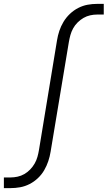

<svg xmlns="http://www.w3.org/2000/svg" viewBox="-41 -755 561 990"><path d="M-21 215V160H13Q31 160 49.5 156Q68 152 84.5 142.5Q101 133 114.5 119Q128 105 137.5 88.5Q147 72 152 54Q157 36 160 18L253 -547Q257 -572 265 -596Q273 -620 286.5 -642.5Q300 -665 319.5 -683.5Q339 -702 362.5 -714Q386 -726 410.5 -730.5Q435 -735 460 -735H494V-680H460Q442 -680 424 -676Q406 -672 389.5 -662.5Q373 -653 359 -639Q345 -625 336 -608.5Q327 -592 322 -574Q317 -556 314 -538L220 27Q216 52 208 76Q200 100 187 122.5Q174 145 154.5 163.5Q135 182 111.5 194Q88 206 63 210.5Q38 215 13 215Z"/></svg>

Font: Iosevka Term Curly Light
Style: Italic
Weight: 300
Italic angle: -9°
Designer: Belleve Invis
Foundry: Belleve Invis
Version: Version 32.3.0